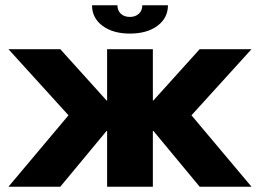

<svg xmlns="http://www.w3.org/2000/svg" viewBox="-20 -706 983 726"><path d="M385 0V-211H383L208 0H12L239 -270L12 -520H208L383 -326H385V-520H558V-326H560L735 -520H931L704 -270L931 0H735L560 -211H558V0ZM471 -579Q407 -579 367.5 -608.5Q328 -638 328 -686H424Q424 -666 437 -654Q450 -642 471 -642Q492 -642 505 -654Q518 -666 518 -686H615Q615 -638 575.5 -608.5Q536 -579 471 -579Z"/></svg>

Font: Non Bureau Extended
Style: Bold
Weight: 700
Width: 7
Designer: Jona Saucedo
Foundry: Non Foundry
Version: Version 1.000; ttfautohint (v1.8.4)